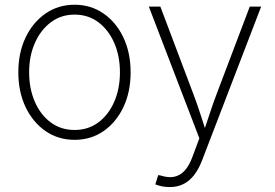

<svg xmlns="http://www.w3.org/2000/svg" viewBox="-20 -570 1144 798"><path d="M290 11.2Q222.2 11.2 169.4 -25.1Q116.7 -61.5 86.4 -124.8Q56.2 -188 56.2 -269.5Q56.2 -351.1 86.4 -414.3Q116.7 -477.5 169.4 -513.9Q222.2 -550.3 290 -550.3Q357.4 -550.3 410.2 -513.9Q462.9 -477.5 492.9 -414.1Q522.9 -350.6 522.9 -269.5Q522.9 -188 492.9 -124.8Q462.9 -61.5 410.4 -25.1Q357.9 11.2 290 11.2ZM290 -29.8Q346.7 -29.8 389.2 -61.5Q431.6 -93.3 455.1 -147.7Q478.5 -202.1 478.5 -269.5Q478.5 -336.4 455.1 -390.9Q431.6 -445.3 389.2 -477.3Q346.7 -509.3 290 -509.3Q233.4 -509.3 190.9 -477.1Q148.4 -444.8 124.8 -390.9Q101.1 -336.9 101.1 -269.5Q101.1 -202.1 124.5 -147.7Q147.9 -93.3 190.4 -61.5Q232.9 -29.8 290 -29.8ZM625.5 196.3 637.7 157.7 648.4 159.7Q678.7 169.4 703.4 164.8Q728 160.2 747.3 139.4Q766.6 118.7 780.3 80.6L808.6 4.9L598.6 -542.5H646.5L782.2 -183.1Q798.3 -141.1 811.8 -99.1Q825.2 -57.1 838.9 -15.6H824.2Q838.4 -57.1 852.1 -99.1Q865.7 -141.1 881.8 -183.1L1018.1 -542.5H1065.4L819.8 96.7Q805.2 134.3 785.9 158.7Q766.6 183.1 741.7 195.3Q716.8 207.5 685.5 207.5Q668.9 207.5 653.8 204.6Q638.7 201.7 625.5 196.3Z"/></svg>

Font: Inter 16pt ExtraLight
Style: Regular
Weight: 250
Version: Version 4.001;git-66647c0bb